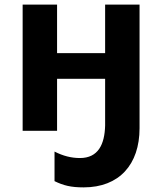

<svg xmlns="http://www.w3.org/2000/svg" viewBox="-20 -566 702 831"><path d="M326 118C289 118 253 109 216 90V218C255 237 287 245 342 245C496 245 584 146 584 -11V-546H435V-336H227V-546H78V0H227V-225H435V-23C433 59 405 118 326 118Z"/></svg>

Font: Passageway
Style: Regular
Weight: 700
Foundry: Ascender Corporation
Version: Version 1.11